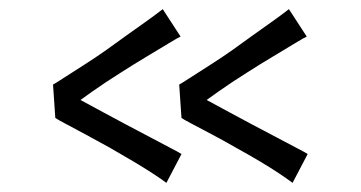

<svg xmlns="http://www.w3.org/2000/svg" viewBox="-20 -500 789 420"><path d="M101 -242 96 -315Q100 -317 118.5 -329Q137 -341 163 -357.5Q189 -374 213 -391Q235 -407 256 -422Q277 -437 297.5 -451.5Q318 -466 336 -480L375 -420Q370 -418 349.5 -405.5Q329 -393 300.5 -376Q272 -359 244 -341Q212 -321 181.5 -299.5Q151 -278 129 -262Q107 -246 101 -242ZM344 -100Q332 -109 313.5 -121Q295 -133 271.5 -147Q248 -161 220 -177Q193 -192 167 -206Q141 -220 123 -229.5Q105 -239 101 -242L96 -315Q100 -312 117.5 -302.5Q135 -293 158.5 -280Q182 -267 207.5 -253.5Q233 -240 255 -228Q284 -213 310 -199Q336 -185 354.5 -175.5Q373 -166 377 -163ZM377 -242 372 -315Q376 -317 394.5 -329Q413 -341 439 -357.5Q465 -374 489 -391Q511 -407 532 -422Q553 -437 573.5 -451.5Q594 -466 612 -480L651 -420Q646 -418 625.5 -405.5Q605 -393 576.5 -376Q548 -359 520 -341Q488 -321 457.5 -299.5Q427 -278 405 -262Q383 -246 377 -242ZM620 -100Q608 -109 590 -121Q572 -133 548.5 -147Q525 -161 496 -177Q470 -192 443.5 -206Q417 -220 399 -229.5Q381 -239 377 -242L372 -315Q376 -312 393.5 -302.5Q411 -293 434.5 -280Q458 -267 483.5 -253.5Q509 -240 531 -228Q560 -213 586 -199Q612 -185 630.5 -175.5Q649 -166 653 -163Z"/></svg>

Font: Truculenta Medium
Style: Regular
Weight: 500
Version: Version 1.002